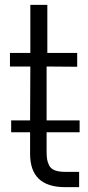

<svg xmlns="http://www.w3.org/2000/svg" viewBox="-20 -770 361 791"><path d="M308 -225H172V-146Q172 -126 174 -114Q176 -102 182.5 -88.5Q189 -75 205.5 -68.5Q222 -62 248 -62H306V1H248Q104 1 104 -136V-225H26V-274H104L105 -496H21V-552H105V-750H175V-552H298V-495L172 -496V-274H308Z"/></svg>

Font: Oakes Grotesk Light
Style: Regular
Weight: 300
Designer: Samuel Oakes
Foundry: Samuel Oakes
Version: Version 1.000;PS 001.000;hotconv 1.0.88;makeotf.lib2.5.64775